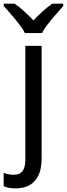

<svg xmlns="http://www.w3.org/2000/svg" viewBox="-53 -786 365 1046"><path d="M32.2 240.2Q8.8 240.2 -6.6 236.8Q-22 233.4 -33.2 228V155.8Q-20.5 160.6 -7.3 163.3Q5.9 166 22.9 166Q36.1 166 47.4 162.4Q58.6 158.7 67.1 149.2Q75.7 139.6 80.3 123.8Q85 107.9 85 83V-536.1H173.8V77.1Q173.8 114.7 165.5 144.8Q157.2 174.8 139.6 196Q122.1 217.3 95.5 228.8Q68.8 240.2 32.2 240.2ZM291.5 -752.9Q279.3 -738.8 262.5 -720.2Q245.6 -701.7 229.2 -681.9Q212.9 -662.1 198.5 -642.6Q184.1 -623 176.3 -606H82.5Q74.7 -623 60.3 -642.6Q45.9 -662.1 29.5 -681.9Q13.2 -701.7 -3.4 -720.2Q-20 -738.8 -32.7 -752.9V-766.1H26.4Q51.3 -749.5 77.1 -725.8Q103 -702.1 129.4 -674.8Q154.8 -702.1 181.2 -725.8Q207.5 -749.5 232.4 -766.1H291.5Z"/></svg>

Font: WenQuanYi Micro Hei
Style: Regular
Weight: 400
Foundry: Ascender Corporation
Version: Version 0.2.0-beta